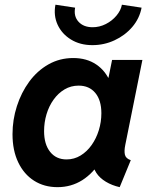

<svg xmlns="http://www.w3.org/2000/svg" viewBox="-20 -773 633 801"><path d="M219.9 7.8Q164.5 7.8 122.2 -19Q79.9 -45.9 56.1 -95.6Q32.2 -145.3 32.2 -213.2Q32.2 -273.5 50.5 -330.2Q68.7 -387 102 -432.4Q135.3 -477.8 182 -504.3Q228.7 -530.9 285.6 -530.9Q341.9 -530.9 381.7 -503.9Q421.5 -476.8 439.7 -430.4L369.2 -448.9H487L423.9 -405.2L447.6 -523.1H574.1L502.6 -168.1Q497.4 -142.8 501.2 -127.2Q505.1 -111.6 525.6 -104.8L479.3 7.8Q447.1 0.5 421.7 -14.8Q396.3 -30.1 382.2 -51.2Q368 -72.4 370.2 -96.4L434.2 -65.2H312.3L402.9 -106.2Q369.5 -50.7 323.3 -21.4Q277 7.8 219.9 7.8ZM257.6 -107.9Q289.5 -107.9 316.2 -124.2Q342.9 -140.5 362.3 -168Q381.7 -195.5 392.3 -229.9Q402.9 -264.4 402.9 -300.7Q402.9 -354.7 377.6 -385.3Q352.3 -415.8 308.1 -415.8Q275.8 -415.8 249.2 -400Q222.7 -384.2 203.5 -357.3Q184.3 -330.5 174.1 -296.5Q163.9 -262.4 163.9 -225.8Q163.9 -171.2 189.1 -139.5Q214.2 -107.9 257.6 -107.9ZM365.5 -584.7Q314 -584.7 276.1 -608.1Q238.2 -631.4 220.4 -669.8Q202.7 -708.3 211.3 -753.4L293.4 -741Q286.7 -705.1 307.7 -682.2Q328.6 -659.4 366.4 -659.4Q395.1 -659.4 421.4 -672.7Q447.6 -686 465.8 -707.7Q484 -729.3 488.6 -753.4L570.7 -741Q562 -695.7 531.7 -660.3Q501.3 -625 457.8 -604.9Q414.4 -584.7 365.5 -584.7Z"/></svg>

Font: Reddit Sans
Style: Italic
Weight: 400
Italic angle: -11.25°
Designer: Stephen Hutchings
Version: Version 1.013